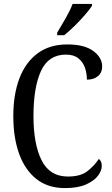

<svg xmlns="http://www.w3.org/2000/svg" viewBox="-20 -951 573 981"><path d="M312 10Q225 10 166.5 -36Q108 -82 78 -164.5Q48 -247 48 -358Q48 -468 79 -550Q110 -632 171.5 -678Q233 -724 324 -724Q411 -724 456.5 -690.5Q502 -657 502 -611Q502 -580 480.5 -562Q459 -544 424 -544Q424 -576 414 -605Q404 -634 380.5 -653Q357 -672 317 -672Q228 -672 189.5 -588.5Q151 -505 151 -358Q151 -215 192.5 -132Q234 -49 327 -49Q391 -49 426 -76Q461 -103 485 -139Q500 -128 500 -103Q500 -79 480.5 -53Q461 -27 419.5 -8.5Q378 10 312 10ZM272 -784Q293 -819 315.5 -858Q338 -897 351 -931H450V-921Q439 -904 415 -876Q391 -848 362 -819.5Q333 -791 308 -771H272Z"/></svg>

Font: Noto Serif Tamil Condensed
Style: Regular
Weight: 400
Width: 3
Designer: Indian Type Foundry, Tom Grace, and the Monotype Design Team
Foundry: Monotype Imaging Inc.
Version: Version 2.004; ttfautohint (v1.8.4.7-5d5b)